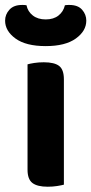

<svg xmlns="http://www.w3.org/2000/svg" viewBox="-46 -732 361 760"><path d="M63 -281.9H206.9V-1Q197.9 1.4 180.4 4.3Q163 7.1 142.8 7.1Q101.6 7.1 82.3 -7.7Q63 -22.5 63 -60.1ZM206.9 -234.5H63V-477.3Q72.2 -480 89.7 -482.8Q107.1 -485.5 127.4 -485.5Q169.2 -485.5 188.1 -471Q206.9 -456.5 206.9 -417.9ZM134.9 -655.1Q166.2 -655.1 185.7 -670.7Q205.2 -686.3 210.9 -711.2Q215.6 -712.2 220 -712.3Q224.3 -712.4 228.6 -712.4Q262.4 -712.4 279 -693.5Q295.6 -674.6 295.6 -650.3Q295.6 -609.4 254 -579.4Q212.4 -549.5 134.9 -549.5Q56.8 -549.5 15.5 -579.4Q-25.8 -609.4 -25.8 -650.3Q-25.8 -674.6 -8.8 -693.5Q8.2 -712.4 41.2 -712.4Q46.2 -712.4 50.3 -712.3Q54.5 -712.2 58.9 -711.2Q63.9 -686.3 83.9 -670.7Q103.9 -655.1 134.9 -655.1Z"/></svg>

Font: Baloo Bhaina 2
Style: Regular
Weight: 400
Designer: Yesha Goshar, Manish Minz, Shuchita Grover and Ek Type
Foundry: Ek Type
Version: Version 1.700